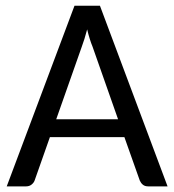

<svg xmlns="http://www.w3.org/2000/svg" viewBox="-20 -662 619 682"><path d="M575.2 0H506.3Q494.6 0 487.5 -5.9Q480.5 -11.7 476.6 -20.5L421.9 -174.8H157.2L103 -21Q100.1 -12.7 92 -6.3Q84 0 72.8 0H3.9L244.6 -641.6H335ZM179.7 -238.3H399.4L308.6 -496.6Q303.7 -508.3 298.8 -523.9Q293.9 -539.6 289.6 -557.6Q284.7 -539.1 279.8 -523.4Q274.9 -507.8 270.5 -496.1Z"/></svg>

Font: Carlito
Style: Regular
Weight: 400
Designer: Lukasz Dziedzic
Foundry: tyPoland Lukasz Dziedzic
Version: Version 1.104